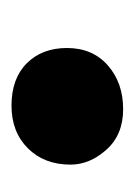

<svg xmlns="http://www.w3.org/2000/svg" viewBox="28 -247 228 324"><g transform="rotate(90 142.0 -85.0)"><path d="M158.2 9.6Q112.6 9.6 86.8 -16.2Q61 -42 61 -84Q61 -127.2 90.4 -153Q119.8 -178.8 164.2 -178.8Q207.4 -178.8 232.6 -150.6Q257.8 -122.4 257.8 -90Q257.8 -45.6 230.2 -18Q202.6 9.6 158.2 9.6Z"/></g></svg>

Font: Vollkorn
Style: Bold
Weight: 700
Designer: Friedrich Althausen
Foundry: Friedrich Althausen
Version: Version 5.000